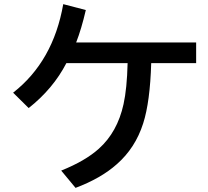

<svg xmlns="http://www.w3.org/2000/svg" viewBox="-20 -847 1000 922"><path d="M921.9 -543.9H706.1Q700.7 -357.9 667.5 -254.4Q629.9 -136.2 540.5 -58.1Q464.8 9.3 342.8 55.2L273.9 -27.8Q389.6 -74.2 454.6 -132.8Q543.9 -212.9 573.2 -346.7Q589.8 -421.4 592.8 -543.9H298.8Q234.4 -419.9 117.7 -328.1L43 -401.9Q235.8 -552.7 283.7 -827.1L392.1 -798.8Q371.1 -708 345.7 -643.1H921.9Z"/></svg>

Font: FORM UDPGothic
Style: Bold
Weight: 700
Foundry: Pronama LLC
Version: Version 1.051